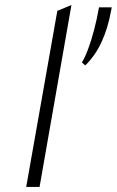

<svg xmlns="http://www.w3.org/2000/svg" viewBox="-20 -742 464 762"><path d="M84 0 207.5 -699 263.5 -722 137 0ZM318.5 -482.5 305 -494Q317 -513.5 329.5 -546.8Q342 -580 353.2 -622.5Q364.5 -665 373 -713H423.5L420.5 -697.5Q407.5 -627.5 382.5 -574Q357.5 -520.5 318.5 -482.5Z"/></svg>

Font: Overpass ExtraLight
Style: Italic
Weight: 250
Italic angle: -10°
Designer: Delve Withrington, Dave Bailey, Thomas Jockin
Foundry: Delve Fonts LLC
Version: Version 4.000